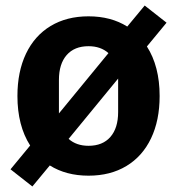

<svg xmlns="http://www.w3.org/2000/svg" viewBox="-20 -622 640 694"><path d="M582 -540 511 -454Q557 -382 557 -275Q557 -187 526 -122Q495 -57 437 -22Q379 13 300 13Q219 13 160 -24L97 52L18 -10L89 -96Q43 -168 43 -275Q43 -363 74 -428Q105 -493 163 -528Q221 -563 300 -563Q381 -563 440 -526L503 -602ZM193 -217V-212L372 -430Q344 -455 300 -455Q249 -455 221 -423Q193 -391 193 -333ZM407 -333V-338L228 -120Q256 -95 300 -95Q351 -95 379 -127Q407 -159 407 -217Z"/></svg>

Font: IBM Plex Sans JP
Style: Bold
Weight: 700
Designer: Mike Abbink; Paul van der Laan; Pieter van Rosmalen; Wujin Sim; Yejin Wi; Jinhee Kim; Boomi Park; Yona Kim; Kichan Ma
Foundry: Sandoll Inc.
Version: Version 1.001